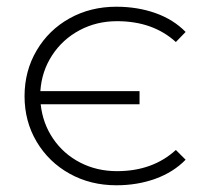

<svg xmlns="http://www.w3.org/2000/svg" viewBox="-20 -547 608 571"><path d="M53 -261Q53 -336 89 -397Q125 -458 187 -492.5Q249 -527 326 -527Q389 -527 442.5 -508Q496 -489 532 -452L503 -422Q435 -484 328 -484Q267 -484 216.5 -457Q166 -430 135 -382.5Q104 -335 100 -276H395V-237H101Q107 -180 138 -134.5Q169 -89 218.5 -63.5Q268 -38 328 -38Q434 -38 503 -101L532 -72Q496 -35 442.5 -15.5Q389 4 326 4Q249 4 187 -30.5Q125 -65 89 -125.5Q53 -186 53 -261Z"/></svg>

Font: Montserrat Atlas Light
Style: Regular
Weight: 300
Designer: Julieta Ulanovsky
Foundry: Julieta Ulanovsky
Version: Version 7.200